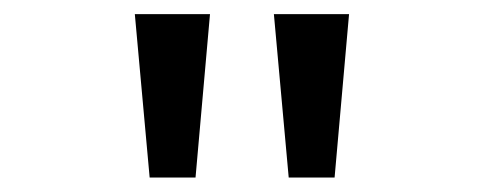

<svg xmlns="http://www.w3.org/2000/svg" viewBox="-20 -720 690 272"><path d="M192 -468.5 171 -700H277.5L257 -468.5ZM389 -468.5 368 -700H474.5L454 -468.5Z"/></svg>

Font: Trispace Thin
Style: Regular
Weight: 400
Version: Version 1.210